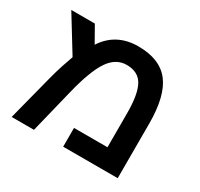

<svg xmlns="http://www.w3.org/2000/svg" viewBox="-132 -774 977 939"><g transform="rotate(30 356.5 -304.5)"><path d="M399 -609Q521 -609 577 -536.5Q633 -464 633 -308V0H325V-106H514V-298Q514 -406 487 -454Q460 -502 395 -502Q335 -502 295 -444Q254 -384 220 -244L160 0H34L100 -256Q112 -302 124 -338.5Q136 -375 146 -402L25 -599H158L209 -509Q274 -609 399 -609Z"/></g></svg>

Font: Noto Sans Hebrew Droid SemiBold
Style: Regular
Weight: 600
Designer: Monotype Design Team
Foundry: Monotype Imaging Inc.
Version: Version 1.100; ttfautohint (v1.8.4.7-5d5b)